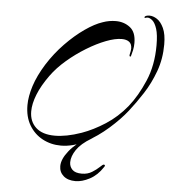

<svg xmlns="http://www.w3.org/2000/svg" viewBox="-59 -718 876 985"><g transform="rotate(5 379.5 -225.5)"><path d="M276 39Q224 39 181 16Q138 -7 112.5 -50Q87 -93 87 -153Q87 -198 104.5 -252.5Q122 -307 160 -368Q198 -428 246.5 -478Q295 -528 344.5 -562.5Q394 -597 434 -610Q467 -622 502 -622Q544 -622 575 -598Q606 -574 606 -518Q606 -499 602 -480.5Q598 -462 595 -453Q594 -447 591 -447Q585 -447 587 -458Q589 -467 590.5 -474.5Q592 -482 592 -488Q592 -512 578 -522.5Q564 -533 540 -533Q506 -533 459 -515Q412 -497 360.5 -465.5Q309 -434 263 -394.5Q217 -355 186 -312Q147 -258 128 -210Q109 -162 109 -123Q109 -71 142.5 -40Q176 -9 240 -9Q269 -9 303 -15.5Q337 -22 377 -36Q436 -57 496.5 -96Q557 -135 605 -194Q650 -250 685 -331.5Q720 -413 720 -516Q720 -571 710.5 -600.5Q701 -630 687.5 -642Q674 -654 662 -654Q658 -654 652 -652Q651 -652 650.5 -651.5Q650 -651 649 -651Q646 -651 646 -654Q646 -659 653 -662Q661 -665 671 -665Q690 -665 710 -652Q730 -639 744.5 -608Q759 -577 759 -524Q759 -450 735.5 -385.5Q712 -321 677 -267Q642 -213 608 -170Q572 -124 517 -75.5Q462 -27 402 5Q371 22 338.5 30.5Q306 39 276 39ZM366 214Q327 214 304.5 194.5Q282 175 282 144Q282 108 316.5 65Q351 22 417 -18Q424 -22 431 -22Q437 -22 437 -18Q437 -14 429 -10Q377 21 354 55Q331 89 331 120Q331 142 346 157.5Q361 173 395 173Q425 173 447.5 159Q470 145 484.5 131Q499 117 503 117Q510 117 510 122Q510 125 506 130Q478 173 439 193.5Q400 214 366 214Z"/></g></svg>

Font: Arizonia
Style: Regular
Weight: 400
Designer: Robert E. Leuschke
Foundry: Robert E. Leuschke
Version: Version 1.010; ttfautohint (v1.8.4.7-5d5b)